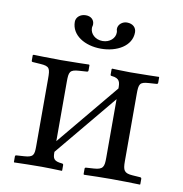

<svg xmlns="http://www.w3.org/2000/svg" viewBox="-73 -690 723 760"><g transform="rotate(10 288.5 -309.5)"><path d="M415 -588C415 -607 401 -621 377 -621C359 -621 342 -607 342 -590C342 -587 342 -585 343 -583C344 -580 344 -577 344 -574C344 -552 323 -532 294 -532C264 -532 244 -553 244 -575C244 -577 244 -580 245 -583C246 -586 246 -588 246 -591C246 -607 234 -621 212 -621C189 -621 173 -606 173 -588C173 -534 228 -501 293 -501C357 -501 415 -533 415 -588ZM144 -429C101 -429 35 -431 35 -431L32 -429V-407C32 -403 34 -402.3 38 -402L68 -400C105.7 -397.5 108 -389 108 -347V-77C108 -42 105.7 -31.4 68 -29L37 -27C34 -26.8 32 -25 32 -22V0L33 2C73 1 101 0 144 0C176 0 185 1 225 2L226 0V-21C226 -25 224 -26.6 220 -27C186 -30 183 -41 183 -65V-67L389 -315V-79C389 -44 385.8 -31.4 348 -29L317 -27C314 -26.8 312 -25 312 -22V0L314 2C354 1 381 0 424 0C469 0 499 1 539 2L540 0V-21C540 -25 538 -26.7 534 -27L504 -29C469.2 -31.3 464 -42 464 -79V-348C464 -390 467.1 -397.5 504 -400L534 -402C538 -402.3 540 -404 540 -408V-429L539 -431C539 -431 469 -429 424 -429C396 -429 351 -431 351 -431L349 -429V-407C349 -403 351 -402.3 354 -402C388 -399 389 -382 389 -358L183 -110V-348C183 -389 186 -397.5 224 -400L254 -402C258 -402.3 260 -404 260 -408V-429L258 -431C258 -431 188 -429 144 -429Z"/></g></svg>

Font: Libertinus Serif Display
Style: Regular
Weight: 400
Designer: Philipp H. Poll
Foundry: Khaled Hosny
Version: Version 6.1